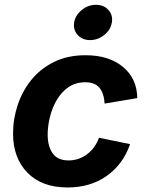

<svg xmlns="http://www.w3.org/2000/svg" viewBox="-20 -788 628 818"><path d="M267.6 10.7Q158.7 10.7 97.2 -52Q35.6 -114.7 35.6 -218.8Q35.6 -281.7 55.7 -341.6Q75.7 -401.4 114.7 -449Q153.8 -496.6 211.4 -524.7Q269 -552.7 344.7 -552.7Q443.4 -552.7 503.4 -503.4Q563.5 -454.1 564.9 -370.1L425.8 -346.7Q423.3 -389.2 404.3 -413.3Q385.3 -437.5 343.3 -437.5Q301.8 -437.5 271.5 -416.5Q241.2 -395.5 221.7 -361.8Q202.1 -328.1 192.6 -289.1Q183.1 -250 183.1 -214.4Q183.1 -165 204.3 -134.8Q225.6 -104.5 272 -104.5Q315.4 -104.5 350.6 -130.6Q385.7 -156.7 401.9 -201.2L534.2 -173.8Q504.4 -87.9 434.8 -38.6Q365.2 10.7 267.6 10.7ZM363.8 -617.2Q330.6 -617.2 310.8 -639.2Q291 -661.1 295.9 -692.4Q301.3 -723.6 328.6 -745.6Q356 -767.6 388.7 -767.6Q421.9 -767.6 441.9 -745.6Q461.9 -723.6 456.5 -692.4Q451.7 -661.1 424.3 -639.2Q397 -617.2 363.8 -617.2Z"/></svg>

Font: Inter
Style: Bold Italic
Weight: 700
Italic angle: -9.39999°
Designer: Rasmus Andersson
Foundry: rsms
Version: Version 4.001;git-9221beed3